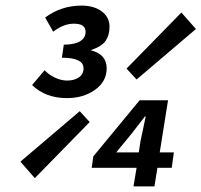

<svg xmlns="http://www.w3.org/2000/svg" viewBox="-20 -669 723 689"><path d="M220.2 -316.9Q143.6 -316.9 95.2 -363.8L140.1 -417Q154.3 -401.4 176.8 -390.6Q199.2 -379.9 221.2 -379.9Q246.6 -379.9 263.2 -391.4Q279.8 -402.8 279.8 -423.8Q279.8 -461.9 202.1 -461.9L209 -508.8Q247.1 -508.8 267.1 -520.8Q287.1 -532.7 287.1 -555.2Q287.1 -584 245.1 -584Q208 -584 170.9 -555.2L142.1 -606Q199.2 -648.9 272.9 -648.9Q316.9 -648.9 345 -628.2Q373 -607.4 373 -573.2Q373 -542.5 358.9 -522.2Q344.7 -502 305.2 -488.8Q362.8 -474.6 362.8 -423.8Q362.8 -376.5 321 -346.7Q279.3 -316.9 220.2 -316.9ZM470.2 -383.8 434.1 -422.9 630.9 -624 683.1 -564.9ZM459 0 470.2 -66.9H309.1L314.9 -107.9L481 -309.1H583L553.2 -122.1H604L596.2 -66.9H544.9L534.2 0ZM105 -29.8 53.2 -88.9 266.1 -270 301.8 -231ZM397 -122.1H478L483.9 -161.1L502.9 -251H500L451.2 -188Z"/></svg>

Font: Office Code Pro Medium Italic
Style: Regular
Weight: 500
Italic angle: -9°
Designer: Nathan Rutzky & Paul D. Hunt
Foundry: Adobe Systems Incorporated
Version: Version 1.004;PS 001.004;hotconv 1.0.70;makeotf.lib2.5.58329